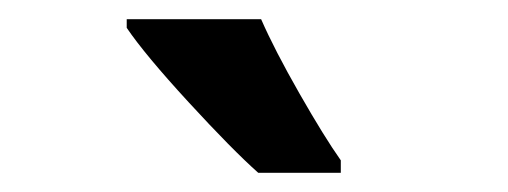

<svg xmlns="http://www.w3.org/2000/svg" viewBox="-20 -786 529 200"><path d="M112 -766V-757Q131 -729 176.5 -679.5Q222 -630 249 -606H335V-619Q318 -643 292 -688.5Q266 -734 252 -766Z"/></svg>

Font: Noto Sans UI Condensed
Style: Bold
Weight: 700
Width: 3
Designer: Monotype Design Team
Foundry: Monotype Imaging Inc.
Version: 1.001